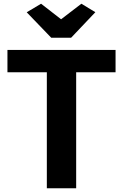

<svg xmlns="http://www.w3.org/2000/svg" viewBox="-20 -1011 660 1031"><path d="M231.5 0V-623H20V-743H600.5V-623H389V0ZM255 -808.5 123.5 -945 200.5 -991 308 -907.5 417 -991 492 -945.5 362 -808.5Z"/></svg>

Font: Merriweather Sans
Style: Bold
Weight: 700
Designer: Eben Sorkin
Foundry: Eben Sorkin
Version: Version 1.008; ttfautohint (v1.7.19-72a1) -l 8 -r 50 -G 200 